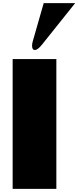

<svg xmlns="http://www.w3.org/2000/svg" viewBox="-20 -1196 496 1216"><path d="M336.9 0H60.1V-821.8H336.9ZM456.1 -1176.3 246.1 -913.6Q218.8 -879.4 201.2 -879.4Q183.1 -879.4 183.1 -906.2Q183.1 -918.9 187 -932.6L256.8 -1176.3Z"/></svg>

Font: Rammetto One
Style: Regular
Weight: 400
Designer: Vernon Adams
Foundry: Vernon Adams
Version: Version 1.100; ttfautohint (v1.8.4.7-5d5b)